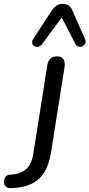

<svg xmlns="http://www.w3.org/2000/svg" viewBox="-137 -787 465 998"><path d="M-79 191Q-94 192 -103.5 185Q-113 178 -115.5 167.5Q-118 157 -115.5 146.5Q-113 136 -105 128.5Q-97 121 -83 121Q-34 119 -3.5 94Q27 69 36 13L109 -449Q113 -472 126 -483Q139 -494 161 -494Q182 -494 192 -480Q202 -466 199 -441L128 7Q118 69 93 109Q68 149 26 169Q-16 189 -79 191ZM305 -584Q311 -571 306 -561Q301 -551 291.5 -546.5Q282 -542 271.5 -544.5Q261 -547 255 -558L184 -696L81 -557Q73 -547 62 -544.5Q51 -542 42 -547Q33 -552 30.5 -562Q28 -572 36 -585L132 -732Q144 -750 158 -758.5Q172 -767 189 -767Q206 -767 219 -759Q232 -751 239 -733Z"/></svg>

Font: Nunito ExtraLight Medium
Style: Italic
Weight: 500
Italic angle: -9°
Version: Version 3.602